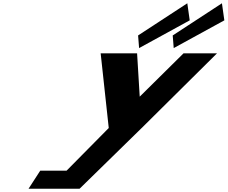

<svg xmlns="http://www.w3.org/2000/svg" viewBox="-20 -1150 1387 1170"><path d="M821.5 -934 827.6 -857 1136.1 -1026 1121.4 -1130ZM1032.5 -934 1038.6 -857 1347.1 -1026 1332.4 -1130ZM593.4 -825 642.7 -370 385.7 -110H225.2L154 0H277H465L849.5 -376L1302.4 -825H1098.4L831.4 -561L815.4 -825Z"/></svg>

Font: Hussar
Style: BdWodka
Weight: 700
Foundry: Cannot Into Space Fonts
Version: Version 2.00